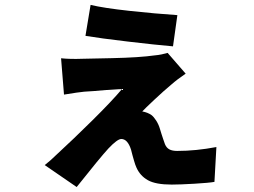

<svg xmlns="http://www.w3.org/2000/svg" viewBox="-20 -668 1017 769"><path d="M690.4 -607.4 672.9 -482.4Q603.5 -488.3 492.2 -501.5Q380.9 -514.6 322.3 -524.4L342.8 -648.4Q395.5 -635.7 498.5 -624.5Q601.6 -613.3 690.4 -607.4ZM211.9 -53.7Q271.5 -108.4 349.6 -185.5Q427.7 -262.7 468.8 -311.5Q406.2 -307.6 406.2 -307.6Q377 -304.7 354.5 -303.2Q332 -301.8 317.4 -300.8Q294.9 -298.8 236.3 -289.1L224.6 -434.6Q261.7 -430.7 310.5 -432.6Q318.4 -432.6 428.7 -435.1Q539.1 -437.5 600.6 -446.3Q613.3 -447.3 627.4 -450.2Q641.6 -453.1 651.4 -456.1L723.6 -373Q690.4 -350.6 666 -329.1Q637.7 -305.7 598.6 -269Q559.6 -232.4 549.8 -221.7Q571.3 -217.8 586.9 -207Q595.7 -200.2 605.5 -185.1Q615.2 -169.9 620.1 -153.3L627 -130.9Q629.9 -122.1 633.3 -111.8Q636.7 -101.6 640.6 -90.8Q646.5 -76.2 658.2 -69.8Q669.9 -63.5 689.5 -63.5Q764.6 -63.5 846.7 -79.1L838.9 60.5Q816.4 64.5 758.3 67.9Q700.2 71.3 668 71.3Q603.5 71.3 572.3 53.7Q541 36.1 526.4 2.9Q521.5 -7.8 517.1 -23.4Q512.7 -39.1 510.7 -45.9L504.9 -68.4Q491.2 -111.3 465.8 -111.3Q450.2 -111.3 414.1 -73.2Q380.9 -37.1 287.1 81.1L159.2 -6.8Q178.7 -21.5 211.9 -53.7Z"/></svg>

Font: Min Sans Black
Style: Regular
Weight: 900
Designer: Jinseong-Kim, NotoSansCJK, Nunito
Foundry: Jinseong-Kim
Version: Version 1.000